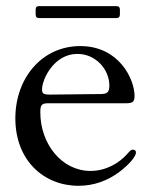

<svg xmlns="http://www.w3.org/2000/svg" viewBox="-20 -596 495 628"><path d="M236.9 11.7C287.6 11.7 332.4 -5.3 370 -33.4C397 -53.3 424.7 -82.4 424.7 -97.3C424.7 -103 420.8 -106.5 414.8 -106.5C407.7 -106.5 404.5 -101.6 396 -92.3C371.1 -63.9 327.8 -36.9 276.3 -36.9C181.1 -36.9 111.9 -126.4 111.9 -228.3C111.9 -248.6 114 -258.2 135.3 -258.2H388.1C411.9 -258.2 420.1 -260.3 420.1 -282.3C420.1 -336.3 370 -445.3 242.5 -445.3C117.2 -445.3 30.2 -340.6 30.2 -208.8C30.2 -71.4 123.2 11.7 236.9 11.7ZM96.6 -548.3C96.9 -540.1 99.8 -537.3 108 -536.9H360.8C369 -537.3 371.8 -540.1 372.2 -548.3V-564.6C371.8 -572.8 369 -575.6 360.8 -576H108C99.8 -575.6 96.9 -572.8 96.6 -564.6ZM117.5 -303.3C117.5 -337 156.6 -419.7 233 -419.7C294.4 -419.7 337.7 -367.9 337.7 -316.1C337.7 -293.3 329.9 -288.7 309.3 -288.4C186.4 -287.3 144.5 -286.6 142.4 -286.6C124.6 -286.6 117.5 -288.7 117.5 -303.3Z"/></svg>

Font: Margiela Serif Text
Style: Regular
Weight: 400
Designer: Andreas Faust, Stefan Endress
Version: Version 1.002;FEAKit 1.0